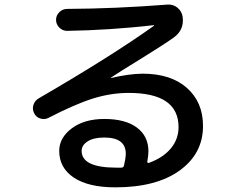

<svg xmlns="http://www.w3.org/2000/svg" viewBox="-20 -763 1040 828"><path d="M514.6 -48.8Q521.5 -76.2 522.5 -99.6Q522.5 -169.9 429.7 -169.9Q383.8 -169.9 357.9 -153.3Q332 -136.7 332 -112.3Q332 -40 482.4 -40H502.9Q512.7 -40 514.6 -48.8ZM189.5 -254.9Q172.9 -246.1 153.8 -252Q134.8 -257.8 127 -275.4Q118.2 -293 124.5 -311.5Q130.9 -330.1 148.4 -339.8Q460 -520.5 644.5 -652.3V-654.3H642.6Q452.1 -632.8 269.5 -629.9Q250 -629.9 235.8 -644Q221.7 -658.2 221.7 -677.7Q221.7 -696.3 235.8 -710.4Q250 -724.6 269.5 -724.6Q475.6 -725.6 702.1 -743.2Q726.6 -745.1 745.1 -730Q763.7 -714.8 767.6 -691.4V-690.4Q775.4 -633.8 728.5 -600.6Q681.6 -567.4 584 -507.3Q486.3 -447.3 459 -428.7Q458 -428.7 458 -426.8H460Q533.2 -444.3 594.7 -445.3Q716.8 -445.3 786.1 -383.8Q855.5 -322.3 855.5 -219.7Q855.5 -100.6 754.9 -27.8Q654.3 44.9 477.5 44.9Q361.3 44.9 298.3 2.9Q235.4 -39.1 235.4 -112.3Q235.4 -168.9 289.6 -209.5Q343.8 -250 429.7 -250Q520.5 -250 570.3 -212.9Q620.1 -175.8 620.1 -110.4Q620.1 -91.8 615.2 -66.4Q614.3 -63.5 616.7 -61.5Q619.1 -59.6 622.1 -60.5Q683.6 -83 716.8 -123Q750 -163.1 750 -214.8Q750 -362.3 535.2 -362.3Q459 -362.3 381.8 -338.4Q304.7 -314.5 189.5 -254.9Z"/></svg>

Font: Rounded Mgen+ 2p medium
Style: Regular
Weight: 500
Designer: [Source Han Sans]
Ryoko NISHIZUKA  (kana & ideographs); Paul D. Hunt (Latin, Greek & Cyrillic); Wenlong ZHANG  (bopomofo
Version: Version 1.059.20150602